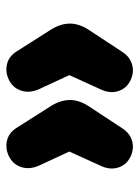

<svg xmlns="http://www.w3.org/2000/svg" viewBox="62 -565 434 598"><g transform="rotate(-90 279.0 -266.0)"><path d="M91 -76Q65 -88 56.5 -114Q48 -140 61 -168L106 -267L62 -362Q49 -392 58 -418Q67 -444 93 -456Q117 -467 141 -461Q165 -455 180 -431L248 -324Q266 -295 266.5 -266.5Q267 -238 248 -208L177 -100Q162 -78 138.5 -71.5Q115 -65 91 -76ZM329 -76Q303 -88 294.5 -114Q286 -140 299 -168L344 -267L300 -362Q287 -392 296 -418Q305 -444 331 -456Q355 -467 379 -461Q403 -455 418 -431L486 -324Q504 -295 504.5 -266.5Q505 -238 486 -208L415 -100Q400 -78 376.5 -71.5Q353 -65 329 -76Z"/></g></svg>

Font: Nunito ExtraLight Black
Style: Regular
Weight: 900
Version: Version 3.602